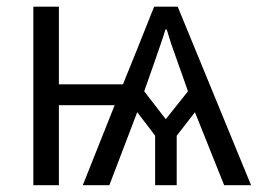

<svg xmlns="http://www.w3.org/2000/svg" viewBox="-20 -545 760 565"><path d="M404.3 -276.4Q419.9 -255.9 467.8 -194.3Q484.4 -214.8 533.2 -276.4Q520.5 -311.5 483.4 -417Q480.5 -427.7 470.7 -458Q469.7 -458 466.8 -458Q463.9 -447.3 453.1 -416Q441.4 -380.9 404.3 -276.4ZM341.8 -296.9Q365.2 -353.5 433.6 -525.4Q451.2 -525.4 502.9 -525.4Q556.6 -393.6 718.8 0Q699.2 0 639.6 0Q618.2 -53.7 553.7 -214.8Q540 -197.3 500 -145.5Q500 -109.4 500 0Q484.4 0 436.5 0Q436.5 -36.1 436.5 -145.5Q423.8 -163.1 383.8 -214.8Q363.3 -161.1 301.8 0Q282.2 0 223.6 0Q247.1 -58.6 317.4 -235.4Q276.4 -235.4 153.3 -235.4Q153.3 -176.8 153.3 0Q134.8 0 78.1 0Q78.1 -130.9 78.1 -525.4Q96.7 -525.4 153.3 -525.4Q153.3 -467.8 153.3 -296.9Q200.2 -296.9 341.8 -296.9Z"/></svg>

Font: Gothic A1
Style: Regular
Weight: 400
Designer: HanYang I&C Co.,Ltd.
Version: Version 2.50